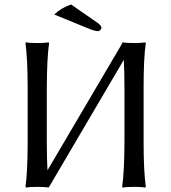

<svg xmlns="http://www.w3.org/2000/svg" viewBox="-20 -838 768 861"><path d="M104 -444.8Q104 -573.7 94.2 -645L96.2 -647.9Q114.3 -645 147 -645Q179.7 -645 198.2 -647.9L200.2 -645Q190.4 -578.1 189.9 -444.8V-200.2Q189.9 -125 192.9 -74.2L528.3 -644L527.8 -644.5L529.8 -647.9Q547.9 -645 581.1 -645Q613.8 -645 631.8 -647.9L633.8 -645Q624 -578.1 624 -444.8V-200.2Q624 -71.3 633.8 0L631.8 2.9Q613.8 0 581.1 0Q548.3 0 529.8 2.9L527.8 0Q537.6 -68.4 538.1 -200.2V-444.8Q538.1 -519 535.2 -569.8L200.2 0L198.2 2.9Q180.2 0 147 0Q114.3 0 96.2 2.9L94.2 0Q104 -68.4 104 -200.2ZM298.8 -817.9 419.9 -733.9Q434.6 -722.2 435.1 -712.9Q432.1 -700.7 419.9 -698.2Q403.8 -698.7 377 -710L223.1 -772.9Q254.4 -802.7 298.8 -817.9Z"/></svg>

Font: Linux Biolinum Capitals O
Style: Small Caps
Weight: 400
Designer: Philipp H. Poll
Foundry: Philipp H. Poll
Version: Version 1.0.4